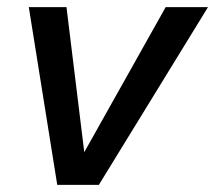

<svg xmlns="http://www.w3.org/2000/svg" viewBox="-20 -520 605 540"><path d="M446 -500H565L258 0H141L61 -500H167L217 -92Z"/></svg>

Font: Work Sans Medium
Style: Italic
Weight: 500
Italic angle: -13°
Designer: Wei Huang
Foundry: Wei Huang
Version: Version 2.012; ttfautohint (v1.8.3)